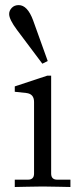

<svg xmlns="http://www.w3.org/2000/svg" viewBox="-20 -747 325 768"><path d="M16.6 -690.9Q16.6 -704.6 27.1 -715.6Q37.6 -726.6 54.7 -726.6Q89.8 -726.6 112.3 -666L170.9 -502.9L149.4 -492.2L47.9 -627.4Q16.6 -669.4 16.6 -690.9ZM39.1 1V-28.3H91.8Q116.2 -28.3 116.2 -52.7V-339.4Q116.2 -371.6 85 -375L39.1 -379.9V-401.4L168.9 -444.3H184.6V-52.7Q184.6 -28.3 209 -28.3H261.7V1Q260.3 1 213.6 0Q167 -1 150.4 -1Q133.8 -1 87.2 0Q40.5 1 39.1 1Z"/></svg>

Font: Theano Old Style
Style: Regular
Weight: 400
Designer: Alexey Kryukov
Version: Version 2.00